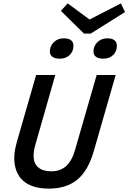

<svg xmlns="http://www.w3.org/2000/svg" viewBox="-20 -1097 757 1132"><path d="M282 -87Q336 -87 370.5 -118.5Q405 -150 423 -215L550 -655H662L533 -206Q500 -91 436 -38Q372 15 268 15Q169 15 116.5 -31.5Q64 -78 64 -167Q64 -190 69.5 -218.5Q75 -247 88 -290L193 -655H306L190 -249Q184 -229 181 -212Q178 -195 178 -178Q178 -134 205 -110.5Q232 -87 282 -87ZM475 -899 339 -1033 379 -1077 508 -982 693 -1077 717 -1026 515 -899ZM413 -827Q413 -794 390.5 -772.5Q368 -751 333 -751Q305 -751 289.5 -762Q274 -773 274 -793Q274 -825 297 -848Q320 -871 355 -871Q384 -871 398.5 -860Q413 -849 413 -827ZM669 -827Q669 -794 647 -772.5Q625 -751 590 -751Q561 -751 546 -762Q531 -773 531 -793Q531 -825 554 -848Q577 -871 612 -871Q640 -871 654.5 -860Q669 -849 669 -827Z"/></svg>

Font: Intel One Mono Medium
Style: Italic
Weight: 500
Italic angle: -16°
Monospace: yes
Designer: Fred Shallcrass
Foundry: Frere-Jones Type LLC
Version: Version 1.400;hotconv 1.1.0;makeotfexe 2.6.0;FJTRelease1.4